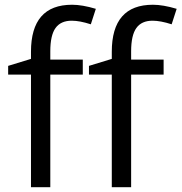

<svg xmlns="http://www.w3.org/2000/svg" viewBox="-20 -785 761 805"><path d="M666 -472.2H529.8V0H448.7V-472.2H353V-508.8L448.7 -538.1V-567.9Q448.7 -765.1 621.1 -765.1Q663.6 -765.1 720.7 -748L699.7 -683.1Q652.8 -698.2 619.6 -698.2Q573.7 -698.2 551.8 -667.7Q529.8 -637.2 529.8 -569.8V-535.2H666ZM327.1 -472.2H190.9V0H109.9V-472.2H14.2V-508.8L109.9 -538.1V-567.9Q109.9 -765.1 282.2 -765.1Q324.7 -765.1 381.8 -748L360.8 -683.1Q314 -698.2 280.8 -698.2Q234.9 -698.2 212.9 -667.7Q190.9 -637.2 190.9 -569.8V-535.2H327.1Z"/></svg>

Font: f04975060
Style: Regular
Weight: 400
Foundry: Ascender Corporation
Version: Version 1.10